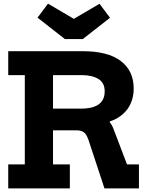

<svg xmlns="http://www.w3.org/2000/svg" viewBox="-20 -1042 823 1062"><path d="M493.5 -418.8Q534.4 -409.7 564.6 -386.7Q594.8 -363.7 605.6 -334.7L682.6 -132.5H748.5V0H557.8L469.6 -267.4Q459.2 -297.8 444.9 -309.5Q430.5 -321.2 402 -321.2H344.7ZM301 -626.5V-758.9H436Q577.3 -758.9 648.4 -704.4Q719.5 -649.9 719.5 -552.7Q719.5 -507.5 703.8 -471.5Q688.1 -435.4 658.4 -409.7Q628.8 -384 587 -370V-353L443.7 -321.2H234V-441.3H431Q472.6 -441.3 501.2 -451.9Q529.9 -462.4 544.5 -483.5Q559.1 -504.7 559.1 -536.7Q559.1 -583.9 524.3 -605.2Q489.4 -626.5 432 -626.5ZM25.6 -626.5V-758.9H364.9V-626.5H273.2V-132.5H366.3V0H25.6V-132.5H117.2V-626.5ZM437.8 -825.9 588.5 -943.7 530.5 -1021.1 388.4 -937.7 245.5 -1021.8 187.6 -944.4 339 -825.9Z"/></svg>

Font: Hepta Slab ExtraLight
Style: Regular
Weight: 200
Designer: Michael LaGattuta
Foundry: Michael LaGattuta
Version: Version 1.100